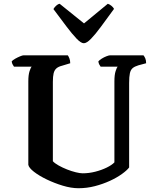

<svg xmlns="http://www.w3.org/2000/svg" viewBox="-20 -997 826 1017"><path d="M396 0Q357 0 312.5 -13.5Q268 -27 227.5 -46.5Q187 -66 160 -87Q133 -108 130 -124V-566Q130 -600 136.5 -620Q143 -640 148 -644H54Q51 -649 47 -655.5Q43 -662 42 -672Q48 -679 60.5 -686Q73 -693 86 -698.5Q99 -704 105 -704H339Q343 -699 347.5 -688Q352 -677 352 -662L309 -649Q289 -644 278.5 -634.5Q268 -625 264 -608.5Q260 -592 260 -563V-143Q270 -132 290.5 -120.5Q311 -109 335 -99.5Q359 -90 381.5 -84.5Q404 -79 418 -79Q451 -79 484.5 -87.5Q518 -96 545.5 -109.5Q573 -123 586 -137V-566Q586 -601 592.5 -620.5Q599 -640 603 -644H513Q509 -649 505.5 -656Q502 -663 501 -672Q507 -679 519 -686.5Q531 -694 544 -699Q557 -704 563 -704H740Q745 -698 749.5 -688Q754 -678 754 -662L713 -651Q693 -645 682.5 -636Q672 -627 668 -609Q664 -591 664 -557V-110Q653 -95 626 -75.5Q599 -56 562 -39Q525 -22 482.5 -11Q440 0 396 0ZM424 -768Q409 -768 385.5 -792.5Q362 -817 331.5 -857.5Q301 -898 263 -949Q268 -958 277 -966.5Q286 -975 296 -977L425 -873L551 -977Q561 -974 570.5 -966Q580 -958 584 -950Q546 -898 515.5 -856.5Q485 -815 462 -791.5Q439 -768 424 -768Z"/></svg>

Font: Texturina 12pt SemiBold
Style: Regular
Weight: 600
Designer: Guillermo Torres Carreño
Foundry: Omnibus-Type
Version: Version 1.002